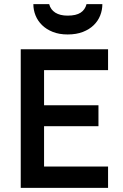

<svg xmlns="http://www.w3.org/2000/svg" viewBox="-20 -916 602 936"><path d="M81.1 0V-675.8H506.8V-574.2H194.8V-402.8H460V-300.8H194.8V-104H506.8V0ZM479 -896Q479 -867.2 468.5 -840.6Q458 -814 437 -793.5Q416 -772.9 384.3 -760.5Q352.5 -748 309.6 -748Q268.6 -748 237.3 -760.5Q206.1 -772.9 185.1 -793.5Q164.1 -814 153.3 -840.6Q142.6 -867.2 142.6 -896H219.7Q226.6 -868.7 249.8 -854.2Q272.9 -839.8 309.6 -839.8Q351.1 -839.8 373 -854.2Q395 -868.7 401.9 -896Z"/></svg>

Font: Clear Sans Medium
Style: Regular
Weight: 500
Foundry: Intel Corporation
Version: Version 1.00